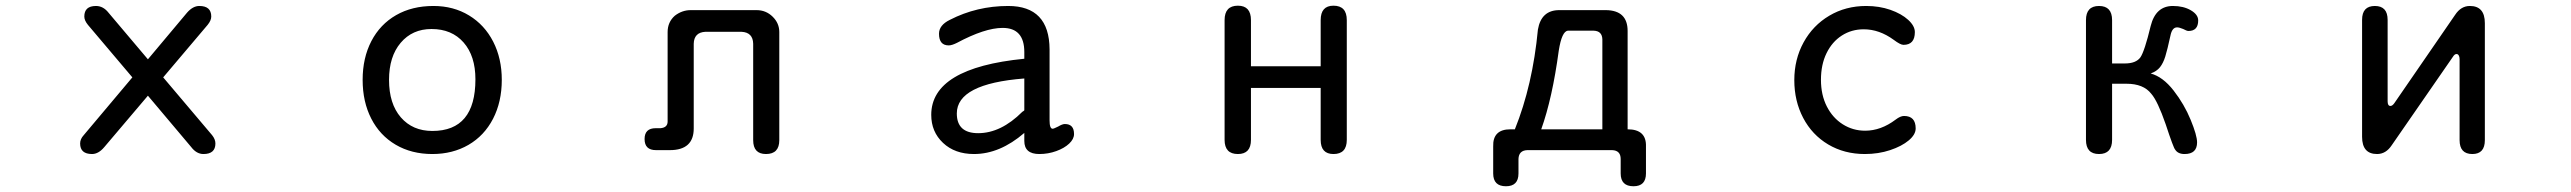

<svg xmlns="http://www.w3.org/2000/svg" viewBox="-20 -520 9040 675"><path d="M303.7 21.5Q261.7 21.5 261.7 -15.6Q261.7 -31.2 274.4 -44.9L445.3 -248L289.1 -432.6Q276.4 -448.2 276.4 -461.9Q276.4 -499 317.4 -499Q342.8 -499 361.3 -475.6L500 -311.5L637.7 -475.6Q658.2 -499 680.7 -499Q722.7 -499 722.7 -461.9Q722.7 -448.2 710 -432.6L553.7 -248L725.6 -44.9Q737.3 -30.3 737.3 -15.6Q737.3 21.5 695.3 21.5Q670.9 21.5 652.3 -2.9L500 -183.6L346.7 -2.9Q326.2 21.5 303.7 21.5Z M1744.1 -239.3Q1744.1 -162.1 1713.4 -102.5Q1682.6 -43 1627 -10.7Q1571.3 21.5 1500 21.5Q1426.8 21.5 1371.1 -11.2Q1315.4 -43.9 1285.2 -103Q1254.9 -162.1 1254.9 -239.3Q1254.9 -316.4 1285.6 -375.5Q1316.4 -434.6 1372.6 -466.8Q1428.7 -499 1503.9 -499Q1574.2 -499 1628.9 -465.8Q1683.6 -432.6 1713.9 -373.5Q1744.1 -314.5 1744.1 -239.3ZM1347.7 -239.3Q1347.7 -155.3 1389.2 -107.4Q1430.7 -59.6 1500 -59.6Q1651.4 -59.6 1651.4 -241.2Q1651.4 -323.2 1609.9 -370.6Q1568.4 -418 1497.1 -418Q1429.7 -418 1388.7 -369.6Q1347.7 -321.3 1347.7 -239.3Z M2586.9 -408.2H2460Q2419.9 -406.2 2418.9 -366.2V-68.4Q2418.9 7.8 2335 7.8H2286.1Q2246.1 7.8 2246.1 -31.2Q2246.1 -69.3 2285.2 -69.3H2301.8Q2327.1 -71.3 2327.1 -92.8V-407.2Q2327.1 -442.4 2352.5 -464.8Q2377.9 -484.4 2408.2 -484.4H2639.6Q2672.9 -484.4 2696.3 -461.4Q2719.7 -438.5 2719.7 -407.2V-27.3Q2719.7 21.5 2672.9 21.5Q2627.9 21.5 2627.9 -27.3V-366.2Q2627 -406.2 2586.9 -408.2Z M3404.3 21.5Q3336.9 21.5 3295.4 -17.6Q3253.9 -56.6 3253.9 -116.2Q3253.9 -281.2 3581.1 -313.5V-336.9Q3581.1 -421.9 3504.9 -421.9Q3442.4 -421.9 3343.8 -369.1Q3326.2 -360.4 3315.4 -360.4Q3281.2 -360.4 3281.2 -401.4Q3281.2 -431.6 3319.3 -450.2Q3414.1 -499 3524.4 -499Q3668.9 -499 3669.9 -346.7V-96.7Q3669.9 -67.4 3680.7 -67.4Q3684.6 -67.4 3700.2 -75.2Q3714.8 -84 3723.6 -84Q3755.9 -84 3755.9 -48.8Q3755.9 -31.2 3738.8 -15.1Q3721.7 1 3693.4 11.2Q3665 21.5 3633.8 21.5Q3581.1 21.5 3581.1 -24.4V-52.7Q3495.1 21.5 3404.3 21.5ZM3343.8 -121.1Q3343.8 -51.8 3418.9 -51.8Q3499 -51.8 3574.2 -127Q3581.1 -130.9 3581.1 -132.8V-244.1Q3343.8 -225.6 3343.8 -121.1Z M4623 -449.2Q4623 -500 4668 -500Q4714.8 -500 4714.8 -449.2V-28.3Q4714.8 21.5 4668 21.5Q4623 21.5 4623 -28.3V-210.9H4377.9V-28.3Q4377.9 21.5 4332 21.5Q4285.2 21.5 4285.2 -28.3V-449.2Q4285.2 -500 4332 -500Q4377.9 -500 4377.9 -449.2V-287.1H4623Z M5386.7 -416Q5398.4 -484.4 5461.9 -484.4H5626Q5702.1 -483.4 5702.1 -411.1V-65.4Q5768.6 -65.4 5766.6 -4.9V89.8Q5766.6 134.8 5722.7 134.8Q5677.7 134.8 5677.7 89.8V39.1Q5677.7 8.8 5647.5 7.8H5349.6Q5319.3 8.8 5318.4 39.1V89.8Q5318.4 134.8 5274.4 134.8Q5229.5 134.8 5229.5 89.8V-4.9Q5227.5 -65.4 5290 -65.4H5305.7Q5368.2 -220.7 5386.7 -416ZM5583 -412.1H5492.2Q5470.7 -410.2 5460 -341.8Q5437.5 -174.8 5398.4 -65.4H5613.3V-381.8Q5612.3 -411.1 5583 -412.1Z M6711.9 -407.2Q6711.9 -362.3 6671.9 -362.3Q6661.1 -362.3 6637.7 -379.9Q6586.9 -417 6532.2 -417Q6489.3 -417 6455.1 -395Q6420.9 -373 6401.4 -333Q6381.8 -293 6381.8 -239.3Q6381.8 -186.5 6402.3 -146Q6422.9 -105.5 6458.5 -83Q6494.1 -60.5 6537.1 -60.5Q6592.8 -60.5 6644.5 -99.6Q6661.1 -112.3 6673.8 -112.3Q6714.8 -112.3 6714.8 -68.4Q6714.8 -46.9 6690.4 -26.4Q6666 -5.9 6625 7.8Q6584 21.5 6536.1 21.5Q6463.9 21.5 6407.2 -12.2Q6350.6 -45.9 6319.3 -105.5Q6288.1 -165 6288.1 -238.3Q6288.1 -311.5 6320.8 -371.1Q6353.5 -430.7 6411.1 -464.8Q6468.8 -499 6541 -499Q6586.9 -499 6626 -485.4Q6665 -471.7 6688.5 -450.2Q6711.9 -428.7 6711.9 -407.2Z M7504.9 -318.4Q7519.5 -339.8 7541 -428.7Q7558.6 -499 7619.1 -499Q7656.2 -499 7682.1 -483.9Q7708 -468.8 7708 -448.2Q7708 -411.1 7673.8 -411.1Q7668 -411.1 7655.3 -418Q7641.6 -423.8 7633.8 -423.8Q7616.2 -423.8 7610.4 -394.5Q7599.6 -344.7 7592.3 -321.3Q7585 -297.9 7573.7 -283.7Q7562.5 -269.5 7541 -261.7Q7584 -250 7621.6 -201.7Q7659.2 -153.3 7681.6 -98.6Q7704.1 -43.9 7704.1 -19.5Q7704.1 21.5 7660.2 21.5Q7636.7 21.5 7627 5.9Q7621.1 0 7593.8 -83Q7565.4 -165 7543 -190.4Q7515.6 -225.6 7456.1 -225.6H7405.3V-28.3Q7405.3 21.5 7359.4 21.5Q7313.5 21.5 7313.5 -28.3V-449.2Q7313.5 -499 7359.4 -499Q7405.3 -499 7405.3 -449.2V-296.9H7450.2Q7489.3 -296.9 7504.9 -318.4Z M8616.2 -330.1Q8609.4 -330.1 8603.5 -320.3L8388.7 -9.8Q8368.2 21.5 8336.9 21.5Q8284.2 21.5 8284.2 -39.1V-450.2Q8284.2 -499 8329.1 -499Q8374 -499 8374 -450.2V-164.1Q8374 -147.5 8383.8 -147.5Q8390.6 -147.5 8397.5 -157.2L8611.3 -467.8Q8631.8 -499 8663.1 -499Q8715.8 -499 8715.8 -438.5V-27.3Q8715.8 21.5 8671.9 21.5Q8627 21.5 8627 -27.3V-312.5Q8627 -320.3 8624 -325.2Q8621.1 -330.1 8616.2 -330.1Z"/></svg>

Font: jf-openhuninn-1.1
Style: Regular
Weight: 400
Designer: [Kosugi Maru]
      Designed by Motoya company      

      [Varela Round]
      Joe Prince(Latin component); Avraham Co
Foundry: justfont CO.,LTD.
Version: 1.1